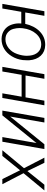

<svg xmlns="http://www.w3.org/2000/svg" viewBox="892 -1472 588 2413"><g transform="rotate(90 1186.5 -265.0)"><path d="M178.2 -528.3H120.6L28.3 0H86.4L127.9 -237.8L274.9 -238.3C273.9 -227.5 273.4 -217.3 273.4 -207C273.4 -174.3 279.8 -141.1 292.5 -107.4C305.7 -73.7 327.1 -45.9 357.4 -24.4C387.7 -2.9 423.8 8.3 465.3 9.8C467.8 9.8 470.2 9.8 472.7 9.8C515.6 9.8 555.7 -1 592.8 -22.9C629.9 -44.9 661.1 -76.7 686.5 -118.2C711.9 -159.7 728 -206.1 734.4 -256.8C736.3 -280.8 737.3 -301.3 737.3 -317.9C737.3 -325.2 737.3 -332 736.8 -337.9C732.4 -398.4 713.4 -446.8 679.7 -482.9C646 -518.6 602.1 -537.1 547.4 -538.6C544.9 -538.6 543 -538.6 540.5 -538.6C478.5 -538.6 423.8 -516.6 377 -472.2C327.6 -425.3 294.9 -359.4 279.3 -287.6H136.2ZM334.5 -256.8C342.8 -325.2 365.7 -380.9 403.3 -423.8C440.9 -466.8 485.8 -488.3 538.1 -488.3C540 -488.3 542 -488.3 543.9 -488.3C581.5 -486.8 611.8 -473.6 635.7 -448.2C659.2 -422.4 673.3 -388.7 678.2 -346.7C679.7 -333.5 680.7 -320.3 680.7 -307.6C680.7 -269.5 672.9 -228.5 657.7 -185.5C642.6 -142.1 618.7 -106.9 585 -79.6C551.3 -52.7 514.2 -39.1 474.1 -39.1C472.2 -39.1 470.2 -39.1 468.3 -39.1C435.5 -40 408.7 -49.8 387.2 -68.8C365.2 -87.4 350.6 -110.4 343.3 -137.2C335.9 -164.6 332 -190.4 332 -215.3C332 -227.1 332.5 -239.3 334 -252Z M1302.7 -528.3H1244.6L1203.1 -291.5H928.2L969.7 -528.3H911.6L819.8 0H877.9L919.9 -242.2H1194.8L1152.3 0H1210.9Z M1444.3 -98.6 1519 -528.3H1461.4L1369.6 0H1429.2L1777.3 -429.2L1702.1 0H1760.7L1852.5 -528.3H1792.5Z M2025.4 -528.3H1960.9L2093.3 -272L1867.7 0H1939L2119.6 -222.7L2230 0H2294.4L2156.2 -266.1L2373 -528.3H2300.8L2129.4 -314.9Z"/></g></svg>

Font: Roboto Light
Style: Italic
Weight: 300
Italic angle: -12°
Designer: Google
Version: Version 2.137; 2017